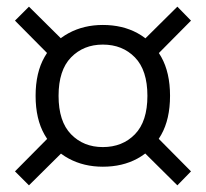

<svg xmlns="http://www.w3.org/2000/svg" viewBox="-20 -640 619 577"><path d="M289 -139Q232 -139 186.5 -163.5Q141 -188 114 -235Q87 -282 87 -352Q87 -422 114 -469Q141 -516 186.5 -540.5Q232 -565 289 -565Q348 -565 393 -540.5Q438 -516 464.5 -469Q491 -422 491 -352Q491 -282 464.5 -235Q438 -188 393 -163.5Q348 -139 289 -139ZM289 -198Q348 -198 385.5 -236.5Q423 -275 423 -352Q423 -429 385.5 -467.5Q348 -506 289 -506Q231 -506 193.5 -467.5Q156 -429 156 -352Q156 -275 193.5 -236.5Q231 -198 289 -198ZM513 -620 554 -578 441 -464 399 -507ZM138 -239 181 -196 67 -83 25 -125ZM67 -620 181 -507 138 -464 25 -578ZM441 -239 554 -125 513 -83 399 -196Z"/></svg>

Font: Asta Sans
Style: Regular
Weight: 400
Designer: 42dot
Version: Version 1.000